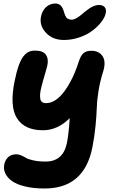

<svg xmlns="http://www.w3.org/2000/svg" viewBox="-20 -804 651 1085"><path d="M341.8 -578.1Q277.8 -578.1 240.5 -617.9Q203.1 -657.7 210.9 -706.1Q217.3 -743.2 240.2 -763.7Q263.2 -784.2 293.9 -784.2Q328.1 -784.2 340.8 -738.8Q341.3 -736.8 344.2 -728Q347.2 -719.2 348.4 -716.8Q349.6 -714.4 353.3 -708Q356.9 -701.7 360.6 -699.5Q364.3 -697.3 370.6 -695.1Q377 -692.9 384.8 -692.9Q388.7 -692.9 392.6 -693.6Q396.5 -694.3 401.1 -696.3Q405.8 -698.2 409.4 -700Q413.1 -701.7 418.5 -705.3Q423.8 -709 426.5 -710.7Q429.2 -712.4 435.3 -717.3Q441.4 -722.2 443.4 -723.9Q445.3 -725.6 451.9 -731.2Q458.5 -736.8 460 -737.8Q477.1 -751 486.3 -757.3Q495.6 -763.7 510 -769.8Q524.4 -775.9 538.1 -775.9Q562 -775.9 572.3 -762.7Q582.5 -749.5 577.1 -728Q572.3 -705.1 552.2 -679.2Q532.2 -653.3 502.2 -630.6Q472.2 -607.9 429.2 -593Q386.2 -578.1 341.8 -578.1ZM231.9 261.2Q168.9 261.2 121.1 249.5Q73.2 237.8 46.9 218.5Q20.5 199.2 9.8 175.5Q-1 151.9 3.9 126Q9.8 98.1 27.3 83Q44.9 67.9 71.8 67.9Q85.4 67.9 100.1 74.2Q114.7 80.6 127.4 88.4Q140.1 96.2 169.2 102.5Q198.2 108.9 237.8 108.9Q336.4 108.9 357.9 4.9Q368.2 -44.9 374 -136.2Q304.7 -67.9 223.1 -67.9Q118.7 -67.9 76.2 -135.3Q33.7 -202.6 62 -342.8Q72.8 -396.5 85.2 -431.9Q97.7 -467.3 112.5 -485.8Q127.4 -504.4 142.8 -511.2Q158.2 -518.1 178.2 -518.1Q223.1 -518.1 239.5 -494.4Q255.9 -470.7 247.1 -432.1Q243.2 -416 236.3 -392.6Q229.5 -369.1 224.1 -350.8Q218.8 -332.5 213.6 -311.5Q208.5 -290.5 207 -275.6Q205.6 -260.7 207.3 -247.6Q209 -234.4 217.3 -227.8Q225.6 -221.2 240.2 -221.2Q294.4 -221.2 344 -288.3Q393.6 -355.5 425.8 -458Q436.5 -490.2 451.9 -503.7Q467.3 -517.1 496.1 -517.1Q539.1 -517.1 559.6 -486.6Q580.1 -456.1 563 -399.9Q544.9 -342.8 536.4 -288.3Q527.8 -233.9 526.9 -194.8Q525.9 -155.8 520 -94.5Q514.2 -33.2 502 28.8Q456.1 261.2 231.9 261.2Z"/></svg>

Font: Shantell Sans Normal
Style: Bold Italic
Weight: 700
Italic angle: -11.31°
Designer: Stephen Nixon, Anya Danilova, Shantell Martin
Foundry: Arrow Type
Version: Version 1.006;[559af2be0]